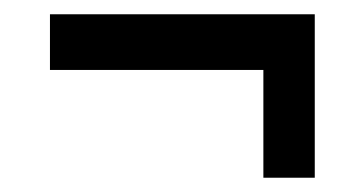

<svg xmlns="http://www.w3.org/2000/svg" viewBox="-20 -409 510 269"><path d="M349 -160V-361H421V-160ZM50 -389H421V-311H50Z"/></svg>

Font: Pathway Extreme Condensed SemiBold
Style: Regular
Weight: 600
Width: 3
Version: Version 1.001;gftools[0.9.26]